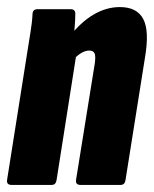

<svg xmlns="http://www.w3.org/2000/svg" viewBox="-20 -523 436 543"><path d="M208 0Q193 0 195 -14L248 -343Q251 -364 247.5 -372Q244 -380 232 -380Q223 -380 212.5 -374.5Q202 -369 191 -358L176 -419Q209 -461 245 -482Q281 -503 319 -503Q367 -503 385 -469.5Q403 -436 390 -360L335 -14Q333 0 321 0ZM13 0Q-2 0 0 -14L56 -368Q61 -401 66 -430.5Q71 -460 72 -484Q73 -497 86 -497H180Q193 -497 193 -484Q193 -468 191 -445Q189 -422 187 -403L196 -370L140 -14Q138 0 126 0Z"/></svg>

Font: Sofia Sans Extra Condensed Black
Style: Italic
Weight: 900
Italic angle: -9°
Version: Version 4.100